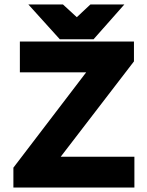

<svg xmlns="http://www.w3.org/2000/svg" viewBox="-20 -840 660 860"><path d="M582 0V-138H252L580 -565V-654H69V-516H366L40 -89V0ZM324 -763 262 -820H107L248 -664H399L537 -820H385Z"/></svg>

Font: Falling Sky
Style: ExBd
Weight: 400
Designer: Paul D. Hunt
Foundry: Adobe Systems Incorporated
Version: Version 1.02